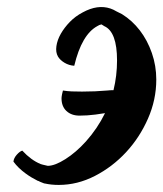

<svg xmlns="http://www.w3.org/2000/svg" viewBox="-20 -494 462 543"><path d="M277 -174Q263 -172 250 -170Q227 -167 205 -167Q182 -167 168 -180Q154 -193 154 -216Q154 -220 155.5 -227.5Q157 -235 158 -238Q171 -236 182.5 -235.5Q194 -235 212 -235Q250 -235 283 -238Q292 -239 301 -239Q311 -280 311 -323Q311 -404 275 -420L267 -425Q261 -424 255 -420Q211 -396 190 -308Q175 -309 162.5 -316.5Q150 -324 144 -334Q137 -346 139.5 -363.5Q142 -381 152 -398.5Q162 -416 177.5 -432Q193 -448 214 -459Q256 -482 292 -470Q301 -467 309 -462Q317 -458 325 -454Q354 -436 375.5 -408Q397 -380 409.5 -344Q422 -308 422 -269Q422 -212 398.5 -158.5Q375 -105 336.5 -63.5Q298 -22 248.5 3.5Q199 29 146 29Q125 29 107 25Q105 25 103 24Q98 22 93 20Q90 18 86 17Q68 8 53 -3Q31 -19 18 -37Q19 -47 27.5 -56.5Q36 -66 43 -68Q68 -41 95 -30Q97 -29 115 -25Q135 -25 165 -44Q195 -63 223 -94Q256 -131 277 -174Z"/></svg>

Font: Sweet Mavka Script
Style: Regular
Weight: 500
Designer: Pablo Impallari/Anastassiya Vishnevskaya
Foundry: Pablo Impallari/ Anastassiya Vishnevskaya
Version: Version 2.0/www.impallari.com/   behance.net/sweetcherry